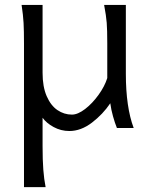

<svg xmlns="http://www.w3.org/2000/svg" viewBox="-20 -518 609 777"><path d="M426.3 -100.1Q396.5 -55.7 352.1 -21.7Q307.6 12.2 260.7 12.2Q226.6 12.2 197 -3.9Q167.5 -20 152.3 -41.5V73.2Q152.3 130.4 155.3 168.9Q158.2 207.5 164.6 239.3H77.1V-222.7V-341.8Q77.1 -393.1 75.4 -425Q73.7 -457 67.4 -498H152.3V-223.6Q152.3 -167 168.9 -128.9Q185.5 -90.8 212.4 -72.5Q239.3 -54.2 271 -54.2Q294.9 -54.2 324.5 -76.9Q354 -99.6 378.9 -134.3Q403.8 -168.9 414.1 -202.1V-342.8Q414.1 -397 411.9 -425.5Q409.7 -454.1 401.4 -498H489.3V-219.7Q489.3 -84.5 521 0H453.1Q444.8 -20.5 437.3 -47.4Q429.7 -74.2 426.3 -100.1Z"/></svg>

Font: Lesson One Light
Style: Regular
Weight: 300
Designer: But Ko, Victor Gaultney, Annie Olsen, Julie Remington, Don Collingsworth, Eric Hays, Becca Hirsbrunner
Version: Version 1.100